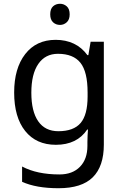

<svg xmlns="http://www.w3.org/2000/svg" viewBox="-20 -757 655 1017"><path d="M275 -546Q328 -546 370.5 -526Q413 -506 443 -465H448L460 -536H530V9Q530 124 471.5 182Q413 240 290 240Q172 240 97 206V125Q176 167 295 167Q364 167 403.5 126.5Q443 86 443 16V-5Q443 -17 444 -39.5Q445 -62 446 -71H442Q388 10 276 10Q172 10 113.5 -63Q55 -136 55 -267Q55 -395 113.5 -470.5Q172 -546 275 -546ZM287 -472Q220 -472 183 -418.5Q146 -365 146 -266Q146 -167 182.5 -114.5Q219 -62 289 -62Q370 -62 407 -105.5Q444 -149 444 -246V-267Q444 -377 406 -424.5Q368 -472 287 -472ZM298 -737Q318 -737 333.5 -723.5Q349 -710 349 -681Q349 -653 333.5 -639Q318 -625 298 -625Q276 -625 261 -639Q246 -653 246 -681Q246 -710 261 -723.5Q276 -737 298 -737Z"/></svg>

Font: Noto Sans Palmyrene
Style: Regular
Weight: 400
Designer: Monotype Design Team
Foundry: Monotype Imaging Inc.
Version: Version 2.001; ttfautohint (v1.8.4.7-5d5b)